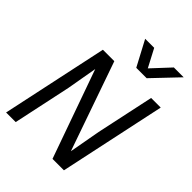

<svg xmlns="http://www.w3.org/2000/svg" viewBox="-259 -1059 1188 1188"><g transform="rotate(45 334.5 -465.5)"><path d="M14 0 163 -698H263L467 -114L504 -319L585 -698H669L520 0H420L214 -580L179 -380L98 0ZM300 -931H379L441 -813L551 -931H637L479 -765H388Z"/></g></svg>

Font: Azeret Mono Thin Light
Style: Italic
Weight: 300
Italic angle: -12°
Version: Version 1.002